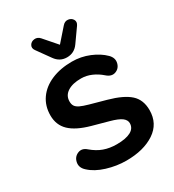

<svg xmlns="http://www.w3.org/2000/svg" viewBox="-216 -1038 1066 1173"><g transform="rotate(-30 317.0 -451.5)"><path d="M83.4 -69.4Q52.4 -97 59.1 -132Q65.8 -167 97.1 -180.2Q128.4 -193.5 158.4 -166.6Q195.6 -134.8 236.2 -120.1Q276.7 -105.4 326.8 -105.4Q390.4 -105.4 424.9 -123.7Q459.4 -142 459.4 -178.1Q459.4 -200.4 436.9 -217.6Q414.3 -234.7 358.8 -249.9L246.8 -280.7Q152 -307 107.3 -350Q62.6 -392.9 62.6 -461Q62.6 -527.2 97.5 -576.9Q132.4 -626.6 195.5 -653.5Q258.7 -680.4 340.5 -680.4Q403.7 -680.4 461.2 -656.7Q518.8 -633 555.4 -596.4Q583.6 -568.2 575.7 -534.6Q567.7 -501 536.8 -489.7Q505.8 -478.4 474.5 -506.7Q445 -532.6 409.9 -547.9Q374.8 -563.2 337.9 -563.4Q277.4 -563.8 241.9 -540.9Q206.3 -517.9 206.3 -476.2Q206.3 -455.9 214.7 -443.3Q223.1 -430.7 242.9 -421.1Q262.7 -411.6 300.4 -401L411.6 -370.2Q512.2 -342.3 558 -301.1Q603.8 -260 603.8 -186.8Q603.8 -91.9 526.8 -40.7Q449.7 10.4 327.6 10.4Q259.6 10.4 191.8 -10.5Q124 -31.3 83.4 -69.4ZM247.5 -761.1 180.4 -854.7Q166.2 -874.5 176.7 -892.8Q187.3 -911 210 -913.5Q232.8 -916 249.6 -897.4L329.1 -806.1L409.4 -897.4Q426.2 -916.8 448.6 -913.9Q470.9 -911 481.5 -893.2Q492 -875.3 477.8 -854.7L411.5 -761.1Q381 -717.4 329.1 -717.4Q278 -717.4 247.5 -761.1Z"/></g></svg>

Font: SN Pro Thin
Style: Regular
Weight: 200
Designer: Tobias Whetton
Foundry: Supernotes
Version: Version 1.003;Glyphs 3.3 (3324)